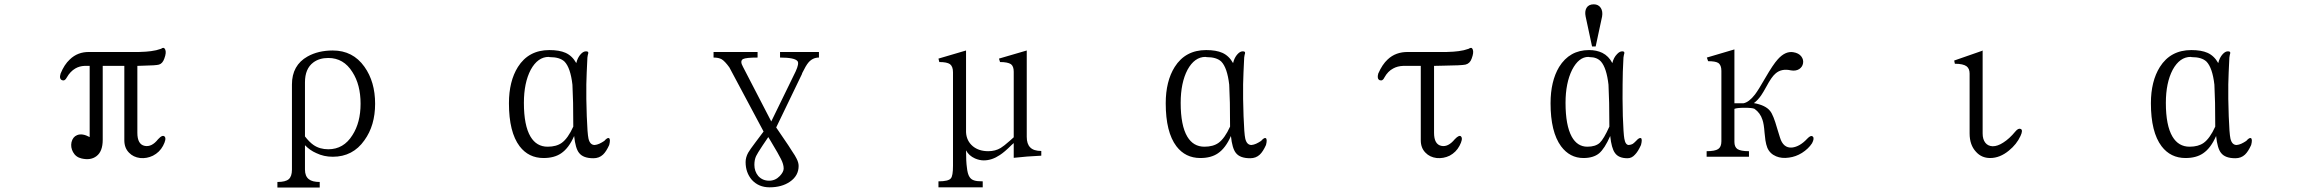

<svg xmlns="http://www.w3.org/2000/svg" viewBox="-20 -715 10540 877"><path d="M366.2 -414.1H389.6V-88.9Q355.5 -107.4 332 -97.7Q312.5 -89.8 306.6 -65.4Q301.8 -42 313.5 -20.5Q326.2 2.9 352.5 8.8Q394.5 18.6 420.9 -2Q449.2 -23.4 449.2 -76.2V-414.1H547.9V-74.2Q547.9 -39.1 569.3 -17.6Q588.9 2.9 620.1 6.8Q650.4 9.8 678.7 -3.9Q709 -19.5 724.6 -48.8Q741.2 -80.1 732.4 -90.8Q722.7 -101.6 702.1 -79.1Q672.9 -42 640.6 -48.8Q607.4 -55.7 607.4 -108.4V-414.1L634.8 -415Q692.4 -416 706.1 -419.9Q722.7 -424.8 730.5 -447.3Q741.2 -475.6 734.4 -489.3Q728.5 -502 715.8 -492.2Q694.3 -484.4 669.9 -481.4Q650.4 -478.5 614.3 -477.5H387.7Q335 -478.5 298.8 -443.4Q273.4 -419.9 256.8 -378.9Q249 -354.5 263.7 -348.6Q276.4 -343.8 285.2 -361.3Q300.8 -388.7 324.2 -402.3Q342.8 -413.1 366.2 -414.1Z M1373 -91.8V-338.9Q1373 -401.4 1411.1 -429.7Q1438.5 -450.2 1479.5 -450.2Q1549.8 -450.2 1589.8 -385.7Q1627 -328.1 1627 -241.2Q1627 -155.3 1589.8 -97.7Q1549.8 -33.2 1479.5 -33.2Q1440.4 -33.2 1412.1 -52.7Q1393.6 -65.4 1373 -91.8ZM1247.1 141.6H1440.4V116.2Q1406.2 116.2 1390.6 103.5Q1373 89.8 1373 59.6V-51.8Q1395.5 -28.3 1424.8 -15.6Q1459 1 1500 1Q1591.8 1 1644.5 -74.2Q1693.4 -141.6 1693.4 -241.2Q1693.4 -341.8 1644.5 -410.2Q1591.8 -484.4 1500 -484.4Q1433.6 -484.4 1384.8 -457Q1313.5 -417 1313.5 -329.1V59.6Q1313.5 90.8 1298.8 103.5Q1284.2 116.2 1247.1 116.2Z M2486.3 -455.1 2491.2 -454.1Q2537.1 -454.1 2558.6 -433.6Q2585.9 -405.3 2594.7 -328.1Q2595.7 -318.4 2597.7 -245.1Q2598.6 -170.9 2598.6 -136.7Q2574.2 -83 2545.9 -62.5Q2521.5 -44.9 2481.4 -44.9Q2430.7 -44.9 2403.3 -90.8Q2373 -141.6 2373 -245.1Q2373 -336.9 2404.3 -396.5Q2436.5 -455.1 2486.3 -455.1ZM2602.5 -93.8Q2608.4 -37.1 2625 -16.6Q2643.6 7.8 2690.4 7.8Q2716.8 7.8 2734.4 -8.8Q2749 -22.5 2762.7 -52.7Q2769.5 -79.1 2761.7 -84Q2754.9 -87.9 2740.2 -71.3Q2728.5 -63.5 2717.8 -58.6Q2707 -53.7 2696.3 -52.7Q2674.8 -52.7 2668 -82Q2663.1 -103.5 2660.2 -184.6Q2657.2 -268.6 2658.2 -330.1Q2659.2 -376 2663.1 -452.1L2665 -463.9Q2668 -472.7 2667 -475.6Q2666 -480.5 2656.2 -480.5Q2644.5 -480.5 2632.8 -467.8Q2618.2 -452.1 2612.3 -426.8Q2593.8 -460 2563.5 -473.6Q2535.2 -486.3 2489.3 -486.3Q2394.5 -486.3 2345.7 -409.2Q2304.7 -343.8 2304.7 -243.2Q2304.7 -111.3 2353.5 -46.9Q2394.5 6.8 2462.9 6.8Q2511.7 6.8 2543 -14.6Q2578.1 -38.1 2602.5 -93.8Z M3543 -477.5V-452.1Q3610.4 -452.1 3623 -435.5Q3630.9 -424.8 3614.3 -388.7L3502.9 -160.2L3374 -409.2Q3358.4 -436.5 3374 -445.3Q3387.7 -452.1 3440.4 -452.1V-477.5H3239.3V-452.1Q3262.7 -452.1 3276.4 -444.3Q3291 -435.5 3311.5 -407.2L3467.8 -114.3L3429.7 -63.5Q3405.3 -31.2 3397.5 -17.6Q3385.7 3.9 3385.7 25.4Q3385.7 73.2 3414.1 106.4Q3445.3 140.6 3495.1 140.6Q3550.8 140.6 3587.9 115.2Q3627.9 87.9 3627.9 43Q3627.9 27.3 3618.2 8.8Q3613.3 -2 3596.7 -26.4L3581.1 -50.8L3525.4 -132.8L3643.6 -377.9V-379.9Q3661.1 -416 3672.9 -429.7Q3692.4 -452.1 3720.7 -452.1V-477.5ZM3489.3 -88.9 3500 -71.3Q3538.1 -7.8 3546.9 10.7Q3559.6 35.2 3559.6 54.7Q3559.6 70.3 3542 88.9Q3521.5 110.4 3493.2 110.4Q3462.9 110.4 3443.4 88.9Q3425.8 67.4 3425.8 38.1Q3425.8 14.6 3433.6 -2Q3439.5 -14.6 3462.9 -49.8Z M4266.6 -447.3 4270.5 -431.6Q4305.7 -431.6 4319.3 -421.9Q4333 -411.1 4333 -384.8V42Q4333 88.9 4323.2 99.6Q4312.5 113.3 4266.6 113.3V140.6H4468.8V113.3Q4442.4 113.3 4430.7 109.4Q4416 105.5 4408.2 92.8Q4399.4 79.1 4396.5 49.8Q4392.6 23.4 4392.6 -28.3Q4405.3 -3.9 4433.6 8.8Q4454.1 17.6 4473.6 17.6Q4510.7 17.6 4546.9 -6.8Q4568.4 -20.5 4600.6 -52.7L4610.4 -61.5V5.9Q4648.4 2 4671.9 0Q4697.3 -2 4736.3 -3.9V-25.4Q4701.2 -25.4 4685.5 -42Q4669.9 -57.6 4669.9 -89.8V-484.4L4543 -447.3L4547.9 -431.6Q4583 -431.6 4597.7 -421.9Q4610.4 -412.1 4610.4 -387.7V-87.9L4591.8 -71.3Q4565.4 -47.9 4550.8 -39.1Q4526.4 -24.4 4494.1 -24.4Q4451.2 -24.4 4423.8 -46.9Q4394.5 -71.3 4392.6 -111.3V-484.4Z M5486.3 -455.1 5491.2 -454.1Q5537.1 -454.1 5558.6 -433.6Q5585.9 -405.3 5594.7 -328.1Q5595.7 -318.4 5597.7 -245.1Q5598.6 -170.9 5598.6 -136.7Q5574.2 -83 5545.9 -62.5Q5521.5 -44.9 5481.4 -44.9Q5430.7 -44.9 5403.3 -90.8Q5373 -141.6 5373 -245.1Q5373 -336.9 5404.3 -396.5Q5436.5 -455.1 5486.3 -455.1ZM5602.5 -93.8Q5608.4 -37.1 5625 -16.6Q5643.6 7.8 5690.4 7.8Q5716.8 7.8 5734.4 -8.8Q5749 -22.5 5762.7 -52.7Q5769.5 -79.1 5761.7 -84Q5754.9 -87.9 5740.2 -71.3Q5728.5 -63.5 5717.8 -58.6Q5707 -53.7 5696.3 -52.7Q5674.8 -52.7 5668 -82Q5663.1 -103.5 5660.2 -184.6Q5657.2 -268.6 5658.2 -330.1Q5659.2 -376 5663.1 -452.1L5665 -463.9Q5668 -472.7 5667 -475.6Q5666 -480.5 5656.2 -480.5Q5644.5 -480.5 5632.8 -467.8Q5618.2 -452.1 5612.3 -426.8Q5593.8 -460 5563.5 -473.6Q5535.2 -486.3 5489.3 -486.3Q5394.5 -486.3 5345.7 -409.2Q5304.7 -343.8 5304.7 -243.2Q5304.7 -111.3 5353.5 -46.9Q5394.5 6.8 5462.9 6.8Q5511.7 6.8 5543 -14.6Q5578.1 -38.1 5602.5 -93.8Z M6389.6 -414.1H6469.7V-74.2Q6469.7 -39.1 6491.2 -17.6Q6510.7 2.9 6542 6.8Q6573.2 9.8 6601.6 -3.9Q6630.9 -19.5 6646.5 -48.8Q6663.1 -80.1 6654.3 -90.8Q6646.5 -101.6 6625 -79.1Q6594.7 -42 6563.5 -48.8Q6530.3 -55.7 6530.3 -108.4V-414.1L6571.3 -415Q6656.2 -416 6673.8 -419.9Q6694.3 -424.8 6702.1 -447.3Q6712.9 -475.6 6707 -489.3Q6702.1 -502 6688.5 -492.2Q6667 -484.4 6642.6 -481.4Q6623 -478.5 6586.9 -477.5H6412.1Q6355.5 -478.5 6318.4 -443.4Q6293.9 -420.9 6275.4 -378.9Q6268.6 -354.5 6282.2 -348.6Q6295.9 -343.8 6303.7 -361.3Q6319.3 -389.6 6343.8 -402.3Q6363.3 -413.1 6389.6 -414.1Z M7235.4 -455.1 7241.2 -454.1Q7274.4 -454.1 7293 -433.6Q7318.4 -404.3 7327.1 -328.1Q7328.1 -318.4 7330.1 -245.1Q7331.1 -170.9 7331.1 -136.7Q7305.7 -80.1 7287.1 -62.5Q7267.6 -44.9 7230.5 -44.9Q7184.6 -44.9 7159.2 -90.8Q7130.9 -142.6 7130.9 -245.1Q7130.9 -335.9 7161.1 -396.5Q7191.4 -455.1 7235.4 -455.1ZM7335 -93.8Q7340.8 -38.1 7356.4 -16.6Q7373 7.8 7414.1 7.8Q7433.6 7.8 7448.2 -8.8Q7461.9 -22.5 7475.6 -52.7Q7482.4 -79.1 7475.6 -84Q7467.8 -87.9 7453.1 -71.3Q7442.4 -60.5 7437.5 -57.6Q7430.7 -53.7 7419.9 -52.7Q7404.3 -52.7 7399.4 -82Q7395.5 -103.5 7392.6 -184.6Q7390.6 -272.5 7391.6 -330.1Q7391.6 -382.8 7395.5 -452.1L7397.5 -463.9Q7400.4 -472.7 7399.4 -475.6Q7398.4 -480.5 7389.6 -480.5Q7377.9 -480.5 7366.2 -467.8Q7350.6 -452.1 7344.7 -426.8Q7328.1 -459 7298.8 -473.6Q7272.5 -486.3 7238.3 -486.3Q7149.4 -486.3 7101.6 -409.2Q7062.5 -343.8 7062.5 -243.2Q7062.5 -112.3 7110.4 -46.9Q7150.4 6.8 7212.9 6.8Q7257.8 6.8 7284.2 -14.6Q7309.6 -36.1 7335 -93.8ZM7268.6 -502.9 7297.9 -639.6Q7301.8 -663.1 7292 -678.7Q7281.2 -695.3 7259.8 -695.3Q7236.3 -695.3 7226.6 -678.7Q7217.8 -663.1 7222.7 -639.6L7252 -502.9Z M7943.4 -243.2H7902.3V-489.3L7776.4 -452.1L7782.2 -435.5Q7815.4 -435.5 7828.1 -427.7Q7842.8 -418 7842.8 -391.6V-69.3Q7842.8 -43.9 7828.1 -34.2Q7813.5 -24.4 7775.4 -24.4V1H7968.8V-24.4Q7930.7 -24.4 7916 -34.2Q7902.3 -43.9 7902.3 -66.4V-217.8Q7914.1 -222.7 7949.2 -222.7Q7984.4 -222.7 7994.1 -217.8Q8020.5 -199.2 8030.3 -168Q8037.1 -149.4 8040 -108.4Q8042 -85.9 8043.9 -74.2Q8046.9 -54.7 8052.7 -40Q8064.5 -12.7 8092.8 -1Q8118.2 9.8 8151.4 4.9Q8182.6 1 8210.9 -16.6Q8240.2 -35.2 8256.8 -60.5Q8268.6 -83 8260.7 -90.8Q8252 -99.6 8235.4 -82Q8201.2 -44.9 8165 -41Q8125 -38.1 8110.4 -86.9L8097.7 -127.9Q8080.1 -190.4 8065.4 -208Q8044.9 -234.4 7991.2 -244.1Q8008.8 -256.8 8024.4 -279.3Q8033.2 -292 8048.8 -320.3Q8072.3 -364.3 8089.8 -378.9Q8117.2 -403.3 8160.2 -393.6Q8182.6 -389.6 8198.2 -399.4Q8212.9 -409.2 8215.8 -425.8Q8218.8 -442.4 8208 -457Q8196.3 -472.7 8170.9 -476.6Q8134.8 -482.4 8100.6 -444.3Q8079.1 -420.9 8043 -358.4Q8011.7 -303.7 7996.1 -283.2Q7968.8 -248 7943.4 -243.2Z M9032.2 -482.4 8906.2 -438.5 8909.2 -423.8Q8947.3 -423.8 8962.9 -412.1Q8976.6 -401.4 8976.6 -378.9V-105.5Q8976.6 -52.7 9005.9 -21.5Q9031.2 6.8 9070.3 6.8Q9115.2 6.8 9156.2 -27.3Q9191.4 -55.7 9209 -93.8Q9221.7 -121.1 9210 -126Q9199.2 -130.9 9185.5 -114.3Q9158.2 -81.1 9129.9 -63.5Q9104.5 -46.9 9082 -46.9Q9060.5 -47.9 9048.8 -62.5Q9036.1 -78.1 9036.1 -105.5V-484.4Z M9986.3 -455.1 9991.2 -454.1Q10037.1 -454.1 10058.6 -433.6Q10085.9 -405.3 10094.7 -328.1Q10095.7 -318.4 10097.7 -245.1Q10098.6 -170.9 10098.6 -136.7Q10074.2 -83 10045.9 -62.5Q10021.5 -44.9 9981.4 -44.9Q9930.7 -44.9 9903.3 -90.8Q9873 -141.6 9873 -245.1Q9873 -336.9 9904.3 -396.5Q9936.5 -455.1 9986.3 -455.1ZM10102.5 -93.8Q10108.4 -37.1 10125 -16.6Q10143.6 7.8 10190.4 7.8Q10216.8 7.8 10234.4 -8.8Q10249 -22.5 10262.7 -52.7Q10269.5 -79.1 10261.7 -84Q10254.9 -87.9 10240.2 -71.3Q10228.5 -63.5 10217.8 -58.6Q10207 -53.7 10196.3 -52.7Q10174.8 -52.7 10168 -82Q10163.1 -103.5 10160.2 -184.6Q10157.2 -268.6 10158.2 -330.1Q10159.2 -376 10163.1 -452.1L10165 -463.9Q10168 -472.7 10167 -475.6Q10166 -480.5 10156.2 -480.5Q10144.5 -480.5 10132.8 -467.8Q10118.2 -452.1 10112.3 -426.8Q10093.8 -460 10063.5 -473.6Q10035.2 -486.3 9989.3 -486.3Q9894.5 -486.3 9845.7 -409.2Q9804.7 -343.8 9804.7 -243.2Q9804.7 -111.3 9853.5 -46.9Q9894.5 6.8 9962.9 6.8Q10011.7 6.8 10043 -14.6Q10078.1 -38.1 10102.5 -93.8Z"/></svg>

Font: BatangChe
Style: Regular
Weight: 400
Monospace: yes
Version: Version 2.21